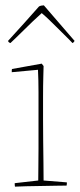

<svg xmlns="http://www.w3.org/2000/svg" viewBox="-20 -694 299 718"><path d="M36 4Q35 0 35 -9L123 -19Q123 -38 123.5 -71.5Q124 -105 124 -139Q124 -173 124 -193Q124 -224 124 -265Q124 -306 124 -350Q124 -394 122 -433L24 -424Q24 -427 24 -430.5Q24 -434 25 -436L136 -456L143 -447L142 -409Q141 -375 141 -328.5Q141 -282 141 -248Q141 -210 141.5 -166.5Q142 -123 142.5 -84Q143 -45 143 -19L230 -12Q230 -10 230 -6.5Q230 -3 229 0Q216 0 190 0.5Q164 1 134 1.5Q104 2 77.5 2.5Q51 3 36 4ZM41 -554 19 -533Q12 -535 10 -541Q42 -576 69.5 -606.5Q97 -637 126 -670Q130 -672 134.5 -673Q139 -674 144 -674L239 -564L259 -541Q258 -540 256 -537Q254 -534 251 -533Q241 -544 219.5 -565Q198 -586 175.5 -608.5Q153 -631 136 -645L122 -632Q101 -613 82.5 -594.5Q64 -576 41 -554Z"/></svg>

Font: Labrada Thin
Style: Regular
Weight: 100
Designer: Mercedes Jáuregui
Foundry: Omnibus-Type Team
Version: Version 1.000; ttfautohint (v1.8.4.7-5d5b)